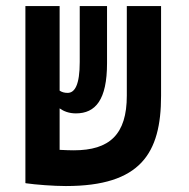

<svg xmlns="http://www.w3.org/2000/svg" viewBox="-20 -606 626 635"><path d="M197.8 9.3C444.8 9.3 512.7 -98.6 512.7 -289.1V-585.9H399.4V-289.6C399.4 -161.1 342.3 -108.9 224.1 -108.9C212.9 -108.9 195.8 -109.4 177.2 -110.4V-247.6C190.9 -237.8 208.5 -231 231 -231C295.9 -231 334 -275.9 334 -397V-585.9H243.7V-400.9C243.7 -325.7 227.5 -298.8 203.6 -298.8C192.9 -298.8 184.6 -301.3 177.2 -306.2V-585.9H64V-0.5H64.9V0C99.1 4.9 157.7 9.3 197.8 9.3Z"/></svg>

Font: Cascadia Mono SemiBold
Style: Regular
Weight: 600
Monospace: yes
Designer: Aaron Bell
Foundry: Saja Typeworks
Version: Version 2404.023